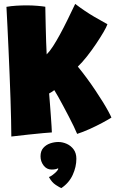

<svg xmlns="http://www.w3.org/2000/svg" viewBox="-20 -683 598 983"><path d="M38 16Q38 -18 36.8 -67.5Q35.5 -117 33.8 -176.5Q32 -236 29.2 -299.8Q26.5 -363.5 23.8 -426.5Q21 -489.5 18.2 -546.2Q15.5 -603 13 -648Q35 -652 63.2 -653.8Q91.5 -655.5 115.5 -655.5Q145.5 -655.5 171.5 -653.2Q197.5 -651 212 -648.5Q212 -635 212.8 -606.5Q213.5 -578 214.2 -542Q215 -506 216.2 -469.5Q217.5 -433 219 -404.5Q234.5 -420 251.5 -446.2Q268.5 -472.5 287 -506.5Q305.5 -540.5 325 -580.2Q344.5 -620 365 -663Q415 -625 462.5 -597.2Q510 -569.5 530 -559Q525.5 -545 509.5 -517.8Q493.5 -490.5 471.5 -457.8Q449.5 -425 425 -394Q400.5 -363 378.5 -342Q401.5 -314 424.5 -282.8Q447.5 -251.5 468.2 -220.5Q489 -189.5 506 -162Q523 -134.5 534.5 -113.2Q546 -92 550.5 -81Q535 -71 504.2 -54.5Q473.5 -38 438.5 -22.2Q403.5 -6.5 375 2.5Q368.5 -13.5 357.2 -36.8Q346 -60 332.2 -86.5Q318.5 -113 304.5 -139Q290.5 -165 278.5 -186.8Q266.5 -208.5 258 -221.5Q250 -215 244.2 -211.8Q238.5 -208.5 231.5 -204.5Q233.5 -179 236 -148Q238.5 -117 240.5 -87.5Q242.5 -58 244 -35.8Q245.5 -13.5 245.5 -5Q234.5 -4.5 201.2 -1.5Q168 1.5 124.5 6.2Q81 11 38 16ZM294 280Q286.5 277.5 265.8 264Q245 250.5 230.5 223.5Q239 220.5 250 212.2Q261 204 269.5 195Q278 186 278 181Q278 179 277.5 178.5Q272 181.5 264.2 183.2Q256.5 185 244 185Q219 185 203.2 164.2Q187.5 143.5 187.5 117.5Q187.5 90.5 201.5 74.5Q215.5 58.5 236.5 51.2Q257.5 44 278.5 44Q300.5 44 321.8 53.5Q343 63 357 82Q371 101 371 130Q371 171.5 352.2 212.5Q333.5 253.5 294 280Z"/></svg>

Font: Grandstander Thin Black
Style: Regular
Weight: 900
Version: Version 1.200